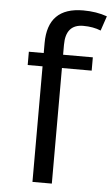

<svg xmlns="http://www.w3.org/2000/svg" viewBox="-55 -812 495 849"><g transform="rotate(5 193.0 -387.5)"><path d="M286 -707Q208 -707 208 -616V-572H340V-513H208V0H122V-513H56V-572H122V-616Q122 -775 280 -775Q339 -775 386 -758L364 -693Q330 -707 286 -707Z"/></g></svg>

Font: Sintony
Style: Regular
Weight: 400
Version: Version 001.001